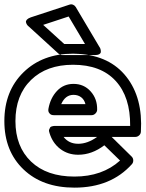

<svg xmlns="http://www.w3.org/2000/svg" viewBox="-32 -820 661 872"><path d="M-12.2 -270Q-12.2 -406.7 74.5 -491.5Q161.1 -576.2 299.8 -576.2Q304.2 -576.2 312.7 -575.7Q321.3 -575.2 325.2 -575.2Q466.8 -566.9 542 -471.2Q617.2 -375.5 607.9 -222.2Q607.4 -211.9 599.9 -205.1Q592.3 -198.2 583 -198.2H475.1L565.9 -108.9Q573.2 -101.6 573.2 -91.3Q573.2 -81.1 566.9 -74.2Q471.2 32.2 306.2 32.2Q161.1 32.2 74.5 -50.8Q-12.2 -133.8 -12.2 -270ZM38.1 -270Q38.1 -154.3 109.1 -86.2Q180.2 -18.1 306.2 -18.1Q432.6 -18.1 513.2 -90.8L441.9 -160.2Q385.3 -117.2 323.2 -117.2Q276.4 -117.2 241.7 -143.6Q207 -169.9 192.9 -215.8Q189 -225.6 191.4 -231.9Q193.8 -238.3 196 -241.5Q198.2 -244.6 203.9 -246.1Q209.5 -247.6 211.7 -247.8Q213.9 -248 216.3 -248H216.8H559.1Q560.5 -379.4 493.2 -452.6Q425.8 -525.9 299.8 -525.9Q179.7 -525.9 108.9 -456.8Q38.1 -387.7 38.1 -270ZM99.1 -699.2 232.9 -577.1Q242.2 -569.8 250 -569.8H397.9Q411.1 -569.8 418.2 -573.7Q425.3 -577.6 425.8 -583.3Q426.3 -588.9 425 -594.5Q423.8 -600.1 421.4 -604L418.9 -607.9L312 -788.1Q307.6 -795.4 299.6 -798.6Q291.5 -801.8 283.2 -798.8L107.9 -741.2Q95.7 -736.8 90.3 -731Q85 -725.1 85.9 -719.7Q86.9 -714.4 89.6 -709.7Q92.3 -705.1 95.7 -702.1ZM164.1 -707 279.8 -745.1 354 -620.1H259.8ZM188 -326.2Q196.8 -375 226.8 -407Q256.8 -439 301.8 -439Q349.1 -439 379.6 -405Q410.2 -371.1 409.2 -321.8Q409.2 -312.5 401.6 -304.7Q394 -296.9 383.8 -296.9H212.9Q200.7 -296.9 194.6 -303.2Q188.5 -309.6 187.7 -315.2Q187 -320.8 188 -326.2ZM246.1 -347.2H356Q351.1 -367.2 336.7 -378.2Q322.3 -389.2 301.8 -389.2Q264.6 -389.2 246.1 -347.2ZM256.8 -198.2Q280.8 -167 323.2 -167Q365.7 -167 409.2 -198.2Z"/></svg>

Font: Trueno ExtraBold Outline
Style: Regular
Weight: 800
Width: 6
Designer: Julieta Ulanovsky
Foundry: Julieta Ulanovsky
Version: Version 3.001b | FøM Fix